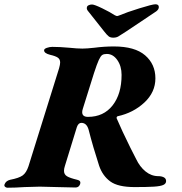

<svg xmlns="http://www.w3.org/2000/svg" viewBox="-58 -874 851 897"><path d="M-37 -12Q-31 -29 -11 -34Q31 -42 48 -54.5Q65 -67 75 -97L218 -555Q223 -573 223 -582Q223 -597 212.5 -604.5Q202 -612 176 -618Q148 -625 148 -639Q148 -646 161 -650.5Q174 -655 186 -655Q221 -655 265 -651Q303 -647 327 -647Q347 -647 383 -651Q429 -657 474 -657Q572 -657 620 -615.5Q668 -574 668 -508Q668 -443 616.5 -395Q565 -347 492 -331Q488 -330 487 -326Q486 -322 488 -319Q510 -267 551 -184Q569 -150 578 -131Q595 -95 622 -73Q649 -51 682 -51Q697 -51 707.5 -45.5Q718 -40 718 -28Q718 -16 705 -10Q692 -4 661.5 -2Q631 0 571 0Q493 0 457 -26.5Q421 -53 405 -100Q377 -186 356 -268Q347 -300 322 -300Q308 -300 301 -280L245 -98Q241 -86 241 -76Q241 -59 255 -50.5Q269 -42 303 -34Q312 -32 315.5 -27Q319 -22 316 -13Q310 2 295 2L209 0L128 -2Q110 -2 56 0Q14 3 -23 3Q-30 3 -34.5 -1.5Q-39 -6 -37 -12ZM510 -524Q510 -565 490 -593.5Q470 -622 441 -622Q427 -622 419.5 -617Q412 -612 403.5 -593.5Q395 -575 381 -532L329 -366Q326 -357 326 -350Q326 -328 353 -328Q426 -328 468 -381.5Q510 -435 510 -524ZM428 -728 352 -824Q346 -832 348 -840Q349 -846 356 -849.5Q363 -853 372 -853Q383 -853 420 -835Q457 -817 478 -803Q486 -799 489 -799Q492 -799 502 -803Q532 -816 593 -835Q654 -854 668 -854Q684 -854 684 -841Q684 -830 672 -821L533 -728Q504 -709 494.5 -703.5Q485 -698 471 -698Q458 -698 450 -704Q442 -710 428 -728Z"/></svg>

Font: EB Garamond ExtraBold
Style: Italic
Weight: 800
Italic angle: -17.2°
Designer: Georg Duffner and Octavio Pardo
Foundry: Georg Duffner
Version: Version 1.000